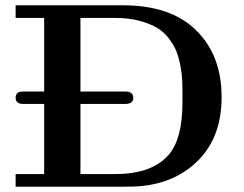

<svg xmlns="http://www.w3.org/2000/svg" viewBox="-20 -706 922 726"><path d="M39.1 0V-47.9H147V-313H66.9Q39.1 -313 39.1 -336.9Q39.1 -359.9 66.9 -359.9H147V-638.2H39.1V-686H443.8Q625 -686 720.2 -592.8Q818.4 -497.6 817.9 -337.9Q817.9 -190.9 732.4 -102.5Q647 -14.2 509.8 -2Q487.8 0 443.8 0ZM284.2 -47.9H416Q556.2 -47.9 619.1 -122.1Q669.9 -183.1 669.9 -317.9V-352.1Q669.9 -381.8 668.9 -404.3Q668 -426.8 661.9 -458.5Q655.8 -490.2 646.5 -513.2Q637.2 -536.1 618.2 -561Q599.1 -585.9 572.5 -601.6Q545.9 -617.2 505.9 -627.7Q465.8 -638.2 415 -638.2H284.2V-359.9H454.1Q483.9 -359.9 483.9 -335.9Q483.9 -313 454.1 -313H284.2Z"/></svg>

Font: CMU Serif
Style: Bold
Weight: 700
Version: Version 0.7.0